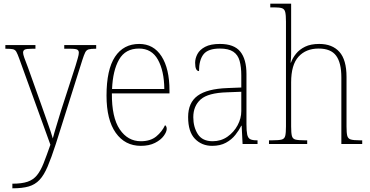

<svg xmlns="http://www.w3.org/2000/svg" viewBox="-20 -780 2006 1040"><path d="M47 215Q98 215 129 204.5Q160 194 180 169.5Q200 145 216 104.5Q232 64 253 4L84 -463Q75 -488 68.5 -499.5Q62 -511 49.5 -513.5Q37 -516 11 -516H9V-536H172V-516H155Q122 -516 113.5 -511Q105 -506 105 -495Q105 -486 111.5 -467.5Q118 -449 132 -413L202 -217Q220 -165 238.5 -113.5Q257 -62 266 -30Q274 -61 285.5 -98Q297 -135 311 -182L389 -423Q396 -447 401.5 -465.5Q407 -484 407 -495Q407 -505 399.5 -510.5Q392 -516 359 -516H328V-536H501V-516H497Q472 -516 460 -512.5Q448 -509 441.5 -496Q435 -483 426 -455L282 1Q258 75 238 122Q218 169 194 194.5Q170 220 135.5 230Q101 240 48 240H47Z M743 10Q657 10 607 -60.5Q557 -131 557 -262Q557 -403 603 -472.5Q649 -542 734 -542Q812 -542 855 -475Q898 -408 898 -290V-274H586Q585 -144 628.5 -79.5Q672 -15 743 -15Q795 -15 826.5 -41Q858 -67 874 -102Q883 -96 883 -82Q883 -66 867 -44Q851 -22 819.5 -6Q788 10 743 10ZM870 -298Q869 -396 835.5 -456.5Q802 -517 733 -517Q659 -517 625 -457.5Q591 -398 587 -298Z M1129 10Q1073 10 1036 -28Q999 -66 999 -146Q999 -224 1050.5 -261.5Q1102 -299 1212 -303L1287 -306V-371Q1287 -417 1278 -450Q1269 -483 1243.5 -500Q1218 -517 1171 -517Q1107 -517 1082.5 -486Q1058 -455 1058 -395Q1037 -395 1037 -440Q1037 -464 1049.5 -487.5Q1062 -511 1091.5 -526.5Q1121 -542 1171 -542Q1248 -542 1281.5 -500.5Q1315 -459 1315 -379V-107Q1315 -70 1319 -51.5Q1323 -33 1334.5 -26.5Q1346 -20 1370 -20H1375V0H1294L1289 -99H1287Q1275 -75 1255 -49.5Q1235 -24 1204 -7Q1173 10 1129 10ZM1132 -15Q1177 -15 1212 -39.5Q1247 -64 1267 -101.5Q1287 -139 1287 -178V-283L1210 -280Q1107 -277 1067 -241.5Q1027 -206 1027 -145Q1027 -92 1051.5 -53.5Q1076 -15 1132 -15Z M1437 0V-20H1456Q1490 -20 1505.5 -24Q1521 -28 1525 -44Q1529 -60 1529 -95V-663Q1529 -698 1525 -714.5Q1521 -731 1507.5 -735.5Q1494 -740 1466 -740H1444V-760H1557V-487Q1557 -462 1554 -441H1556Q1565 -466 1583.5 -489Q1602 -512 1632.5 -527Q1663 -542 1709 -542Q1780 -542 1818.5 -499Q1857 -456 1857 -363V-94Q1857 -60 1861 -44.5Q1865 -29 1880 -24.5Q1895 -20 1928 -20H1942V0H1829V-361Q1829 -440 1800.5 -478.5Q1772 -517 1706 -517Q1637 -517 1597 -473Q1557 -429 1557 -334V-95Q1557 -60 1561 -44Q1565 -28 1580.5 -24Q1596 -20 1630 -20H1644V0Z"/></svg>

Font: Noto Serif Bengali SemiCondensed Thin
Style: Regular
Weight: 100
Width: 4
Designer: Juan Bruce, Universal Thirst, Indian Type Foundry and the Monotype Design Team.
Foundry: Monotype Imaging Inc.
Version: Version 2.003; ttfautohint (v1.8.4.7-5d5b)